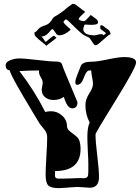

<svg xmlns="http://www.w3.org/2000/svg" viewBox="-20 -954 721 989"><path d="M283 15Q242 15 228.5 1Q215 -13 215 -54Q215 -70 216 -94Q217 -118 219 -150Q221 -182 222 -206Q223 -230 223 -246Q223 -268 210.5 -284Q198 -300 185 -316Q172 -337 151 -372Q130 -407 101 -456Q28 -580 31 -591Q9 -595 9 -616Q9 -630 21.5 -638Q34 -646 50 -649.5Q66 -653 76 -653Q92 -653 116 -651Q140 -649 173 -645Q205 -641 229.5 -639Q254 -637 270 -637Q296 -637 300 -621Q302 -613 313 -586Q324 -559 343 -514Q379 -429 379 -428Q379 -396 352 -396Q326 -396 309 -455Q287 -439 255 -439Q230 -439 212.5 -453Q195 -467 195 -491Q195 -498 197.5 -510Q200 -522 200 -529Q200 -540 189.5 -557Q179 -574 181 -591Q133 -591 80 -588Q159 -485 213 -377Q225 -381 243 -381Q275 -381 300 -358.5Q325 -336 325 -304Q325 -289 343 -275Q357 -265 365 -258.5Q373 -252 377 -248Q387 -238 391 -222.5Q395 -207 395 -187Q395 -73 264 -73L263 -53V-50Q263 -34 280 -34Q288 -34 303.5 -34Q319 -34 344 -35Q364 -36 380 -36.5Q396 -37 408 -36H412Q427 -36 432 -46Q435 -52 435 -74Q435 -88 435 -110Q435 -132 433 -162Q430 -221 430 -249Q430 -298 442 -323Q420 -363 420 -413Q420 -442 440 -473Q459 -502 459 -522Q459 -533 454.5 -556Q450 -579 450 -591H440Q425 -591 412 -554Q399 -517 377 -517Q368 -517 368 -532Q368 -543 379 -571L395 -611Q402 -636 451 -636Q478 -636 535 -648Q591 -660 620 -660Q681 -660 681 -632Q681 -607 577 -439Q472 -270 472 -262Q472 -224 481 -152Q490 -79 490 -42Q490 13 442 13Q433 13 412.5 11Q392 9 381 9Q371 9 351.5 10.5Q332 12 313 13.5Q294 15 283 15ZM218 -718Q218 -721 193 -740Q187 -744 180.5 -750Q174 -756 166 -764Q159 -769 159 -774Q159 -776 157.5 -781.5Q156 -787 160 -788Q166 -790 176.5 -803Q187 -816 214 -824Q228 -829 237 -838.5Q246 -848 251 -858Q255 -866 275 -876Q289 -885 300 -893Q311 -901 312 -902Q320 -910 330.5 -918Q341 -926 353 -934H358Q365 -934 371 -929Q373 -928 383 -920Q393 -912 404 -904Q415 -896 418 -894Q419 -894 419 -893Q419 -892 418 -892Q418 -892 411 -885.5Q404 -879 396.5 -871.5Q389 -864 387 -860Q386 -859 386 -858Q386 -857 385 -855L386 -854Q391 -849 399.5 -847Q408 -845 412 -845Q417 -845 425 -853Q433 -861 440 -869Q447 -877 447 -877Q464 -865 474.5 -857Q485 -849 485 -839Q485 -831 474.5 -828.5Q464 -826 451 -826Q438 -826 428 -827Q418 -828 416 -827Q413 -823 413 -820Q413 -819 411 -814Q409 -809 409 -802Q409 -793 419 -783.5Q429 -774 462 -772Q468 -771 480 -774.5Q492 -778 501 -778Q512 -778 513 -772Q517 -776 523 -779Q528 -783 521 -787.5Q514 -792 501 -802Q496 -807 496 -812Q496 -814 496.5 -816.5Q497 -819 497 -821V-822Q500 -825 503 -824Q506 -824 507 -823Q512 -821 516 -817Q520 -813 538 -801Q546 -794 547.5 -786.5Q549 -779 550 -778Q550 -777 546 -776.5Q542 -776 530 -765L486 -727Q482 -724 479 -723Q476 -722 473 -721Q467 -721 464 -725L443 -756Q439 -762 416 -771Q412 -773 406.5 -777Q401 -781 393 -788L369 -810Q366 -813 357 -822Q348 -831 337.5 -841Q327 -851 320 -855Q307 -846 307 -840Q308 -836 317 -827Q326 -818 335 -810.5Q344 -803 343 -802V-800Q314 -774 288 -772Q278 -772 273 -776Q272 -777 267 -784Q262 -791 257.5 -797.5Q253 -804 251 -804Q246 -804 239.5 -795.5Q233 -787 222.5 -777.5Q212 -768 193 -765Q201 -760 207 -749Q213 -738 214 -739Q217 -739 218 -740Q227 -748 242 -760Q257 -772 260 -769L265 -764L271 -761Q271 -760 267 -756Q263 -752 260 -750L236 -732Q219 -718 218 -718Z"/></svg>

Font: Moo Lah Lah
Style: Regular
Weight: 400
Designer: Robert E. Leuschke
Foundry: Robert E. Leuschke
Version: Version 1.010; ttfautohint (v1.8.3)